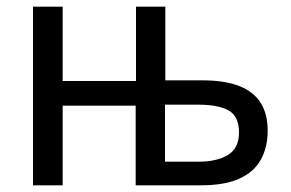

<svg xmlns="http://www.w3.org/2000/svg" viewBox="-20 -556 872 576"><path d="M476 -536V-315H586Q654 -315 697.5 -298Q741 -281 762 -247.5Q783 -214 783 -164Q783 -114 762.5 -77Q742 -40 698 -20Q654 0 581 0H387V-239H168V0H79V-536H168V-313H388V-536ZM575 -242H475V-71H577Q630 -71 663.5 -91Q697 -111 697 -159Q697 -207 666 -224.5Q635 -242 575 -242Z"/></svg>

Font: Noto Sans Display
Style: Regular
Weight: 400
Designer: Monotype Design Team
Foundry: Monotype Imaging Inc.
Version: Version 2.003